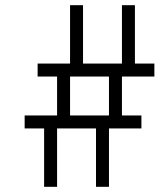

<svg xmlns="http://www.w3.org/2000/svg" viewBox="-20 -720 615 740"><path d="M450 -425H575V-475H500V-700H450V-475H300V-700H250V-475H125V-425H200V-275H75V-225H150V0H200V-225H350V0H400V-225H525V-275H450ZM250 -275V-425H400V-275Z"/></svg>

Font: LS-VG5000 Light Shifted
Style: Regular
Weight: 400
Designer: Justin Bihan, 2021
Foundry: Justin Bihan, 2021
Version: Version 1.000;Glyphs 3.1.2 (3151)